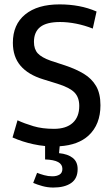

<svg xmlns="http://www.w3.org/2000/svg" viewBox="-20 -656 507 867"><path d="M220.7 190.9Q195.3 190.9 170.9 184.1Q146.5 177.2 129.9 169.9L147.5 124.5Q161.1 129.9 179.2 135Q197.3 140.1 216.3 140.1Q236.3 140.1 249 132.3Q261.7 124.5 261.7 106.4Q261.7 86.4 242.7 75.9Q223.6 65.4 183.6 64V3.4Q157.2 1 130.4 -4.9Q82.5 -15.1 36.6 -35.2L59.1 -112.8Q90.8 -98.1 130.9 -86.2Q170.9 -74.2 223.6 -74.2Q278.8 -74.2 308.3 -101.1Q337.9 -127.9 337.9 -177.7Q337.9 -216.3 316.2 -238.5Q294.4 -260.7 239.7 -277.8L174.8 -297.9Q106.9 -318.8 72.5 -359.4Q38.1 -399.9 38.1 -462.9Q38.1 -545.4 93.8 -590.8Q149.4 -636.2 249 -636.2Q294.4 -636.2 336.2 -628.4Q377.9 -620.6 416 -604L398.9 -526.9Q362.3 -541.5 324 -549.1Q285.6 -556.6 251.5 -556.6Q190.4 -556.6 161.9 -534.2Q133.3 -511.7 133.3 -466.8Q133.3 -434.1 150.4 -415.3Q167.5 -396.5 209 -381.8L274.4 -360.4Q322.8 -344.2 358.4 -322.8Q394 -301.3 413.8 -267.6Q433.6 -233.9 433.6 -180.7Q433.6 -94.2 380.4 -44.4Q333.5 -1 249.5 4.4L246.6 35.6Q286.6 39.6 308.6 57.1Q330.6 74.7 330.6 107.4Q330.6 150.4 301 170.7Q271.5 190.9 220.7 190.9Z"/></svg>

Font: Anaheim SemiBold
Style: Regular
Weight: 600
Version: Version 2.001